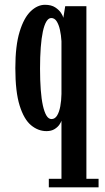

<svg xmlns="http://www.w3.org/2000/svg" viewBox="-20 -550 448 820"><path d="M188.5 250V213.5H242.5V-34.5Q241 -28.5 233.8 -17.8Q226.5 -7 212.8 1.5Q199 10 178.5 10Q143 10 112.8 -15Q82.5 -40 64 -98.8Q45.5 -157.5 45.5 -259Q45.5 -355 63.8 -414.5Q82 -474 111 -501.8Q140 -529.5 172 -529.5Q199 -529.5 215.8 -518.5Q232.5 -507.5 240.8 -494.5Q249 -481.5 250.5 -474L258.5 -523.5H349V213.5H401V250ZM200 -41.5Q214.5 -41.5 223.8 -56.5Q233 -71.5 237.5 -96Q242 -120.5 242.5 -148.5V-374Q241 -400 236 -422.5Q231 -445 222 -459Q213 -473 199 -473Q187 -473 178 -458Q169 -443 163 -415Q157 -387 154 -347.2Q151 -307.5 151 -257Q151 -207 154 -167Q157 -127 163.2 -99Q169.5 -71 178.5 -56.2Q187.5 -41.5 200 -41.5Z"/></svg>

Font: Imbue Thin 10pt SemiBold
Style: Regular
Weight: 600
Version: Version 1.102